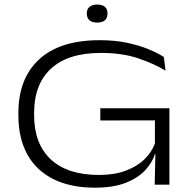

<svg xmlns="http://www.w3.org/2000/svg" viewBox="-20 -834 878 867"><path d="M408.5 13.5Q299 13.5 221.8 -24.8Q144.5 -63 103.8 -136Q63 -209 63 -313.5V-323.5Q63 -479.5 156.8 -566Q250.5 -652.5 430 -652.5Q498 -652.5 552.8 -641Q607.5 -629.5 649.5 -612.2Q691.5 -595 720 -576.5L727.5 -515Q675.5 -546.5 603.8 -570.8Q532 -595 435 -595Q287.5 -595 210.8 -524.5Q134 -454 134 -324V-314Q134 -185 209.2 -114.5Q284.5 -44 427 -44Q497 -44 548.5 -63.5Q600 -83 632.8 -115.2Q665.5 -147.5 679.5 -186V-315L691 -290.5L433 -290V-345H745V-139H680Q668.5 -101.5 636.5 -66.2Q604.5 -31 548.5 -8.8Q492.5 13.5 408.5 13.5ZM682 -153.5H745V0H678.5ZM418.5 -732Q396 -732 384 -742.5Q372 -753 372 -772V-774Q372 -792.5 384 -803Q396 -813.5 418.5 -813.5Q442 -813.5 453.8 -803Q465.5 -792.5 465.5 -774V-772Q465.5 -753 453.8 -742.5Q442 -732 418.5 -732Z"/></svg>

Font: Anek Latin Expanded Light
Style: Regular
Weight: 300
Width: 7
Designer: Yesha Goshar
Foundry: Ek Type
Version: Version 1.003